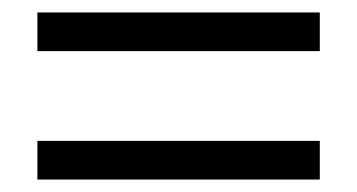

<svg xmlns="http://www.w3.org/2000/svg" viewBox="-20 -450 573 308"><path d="M40 -162V-224H493V-162ZM40 -368V-430H493V-368Z"/></svg>

Font: Geist Light
Style: Regular
Weight: 400
Designer: Basement.studio, Andrés Briganti, Mateo Zaragoza
Foundry: Basement.studio, Vercel, Andrés Briganti, Guido Ferreyra, Mateo Zaragoza
Version: Version 1.401